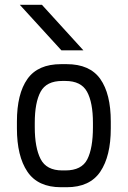

<svg xmlns="http://www.w3.org/2000/svg" viewBox="-20 -783 538 809"><path d="M238.8 -570.8 63.5 -762.7H156.7L331.5 -570.8ZM237.3 5.9Q139.6 5.9 95.5 -59.6Q51.3 -125 51.3 -242.2V-270.5Q51.3 -387.7 95.5 -450.2Q139.6 -512.7 237.3 -512.7H260.7Q358.4 -512.7 402.6 -450.2Q446.8 -387.7 446.8 -270.5V-242.2Q446.8 -125 402.6 -59.6Q358.4 5.9 260.7 5.9ZM242.2 -441.9Q175.8 -441.9 151.1 -396.5Q126.5 -351.1 126.5 -265.1V-247.1Q126.5 -161.1 151.1 -113Q175.8 -64.9 242.2 -64.9H255.4Q324.2 -64.9 347.9 -111.8Q371.6 -158.7 371.6 -247.1V-265.1Q371.6 -351.1 346.7 -396.5Q321.8 -441.9 255.4 -441.9Z"/></svg>

Font: Kay Pho Du Medium
Style: Regular
Weight: 500
Designer: Victor Gaultney, Khu Oo Reh
Foundry: SIL International
Version: Version 3.000